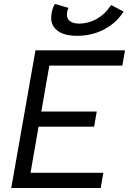

<svg xmlns="http://www.w3.org/2000/svg" viewBox="-20 -947 649 967"><path d="M36.6 0 158.7 -693.4H609.4L596.2 -616.7H228.5L188 -385.3H467.3L454.1 -309.1H174.3L133.8 -76.7H500.5L487.3 0ZM368.2 -766.6Q297.4 -766.6 263.7 -797.4Q237.8 -820.3 237.8 -857.4Q237.8 -868.7 240.2 -881.8Q245.1 -909.2 256.8 -927.2L325.2 -907.2Q319.3 -896.5 317.9 -885.7Q316.9 -879.4 316.9 -873.5Q316.9 -855 329.1 -843.3Q345.2 -828.1 378.9 -828.1Q424.3 -828.1 465.6 -850.8Q506.8 -873.5 534.2 -914.1L539.6 -921.9L602.5 -888.7L596.2 -879.4Q559.6 -826.2 499.5 -796.4Q439.5 -766.6 368.2 -766.6Z"/></svg>

Font: CaskaydiaCove NFP SemiLight
Style: Italic
Weight: 350
Italic angle: -10°
Designer: Aaron Bell
Foundry: Saja Typeworks
Version: Version 2111.001; VTT 6.35;Nerd Fonts 3.1.1